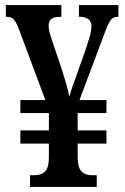

<svg xmlns="http://www.w3.org/2000/svg" viewBox="-20 -734 491 754"><path d="M98 0V-46H117Q143 -46 157.5 -61.5Q172 -77 172 -116V-170H60V-222H172V-290H60V-341H158L56 -615Q45 -645 35 -656.5Q25 -668 7 -668H3V-714H221V-668H217Q194 -668 182.5 -660Q171 -652 171 -632Q171 -620 175.5 -604Q180 -588 186 -570L221 -467Q231 -435 240 -405Q249 -375 252 -354Q262 -390 278 -431L319 -547Q326 -568 332.5 -591Q339 -614 339 -631Q339 -650 326.5 -659Q314 -668 293 -668H290V-714H445V-668H441Q423 -668 413 -653Q403 -638 386 -591L292 -341H398V-290H285V-222H398V-170H285V-118Q285 -77 299.5 -61.5Q314 -46 341 -46H360V0Z"/></svg>

Font: Noto Serif Tamil ExtraCondensed SemiBold
Style: Italic
Weight: 600
Width: 2
Italic angle: -12°
Designer: Indian Type Foundry, Tom Grace, and the Monotype Design Team
Foundry: Monotype Imaging Inc.
Version: Version 2.003; ttfautohint (v1.8.4.7-5d5b)